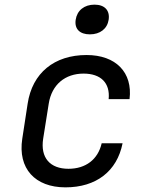

<svg xmlns="http://www.w3.org/2000/svg" viewBox="-20 -797 640 827"><path d="M367 -649C411 -649 442 -673 448 -712C454 -752 431 -777 387 -777C343 -777 312 -752 306 -712C300 -673 323 -649 367 -649ZM262 10C394 10 484 -59 508 -180H418C402 -110 349 -70 275 -70C196 -70 153 -117 166 -200L190 -351C203 -433 261 -480 340 -480C414 -480 455 -440 448 -370H538C552 -485 479 -560 353 -560C214 -560 119 -483 99 -350L76 -200C56 -71 131 10 262 10Z"/></svg>

Font: JetBrains Mono
Style: Italic
Weight: 400
Italic angle: -9°
Monospace: yes
Designer: Philipp Nurullin, Konstantin Bulenkov
Foundry: JetBrains
Version: Version 2.305